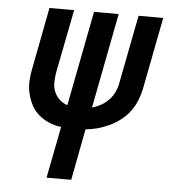

<svg xmlns="http://www.w3.org/2000/svg" viewBox="-50 -715 668 760"><g transform="rotate(5 284.0 -335.0)"><path d="M163 0 203 -205Q177 -208 154 -218Q131 -228 113 -243.5Q95 -259 83.5 -281Q72 -303 66.5 -327.5Q61 -352 62.5 -378Q64 -404 70 -431L116 -670H214L164 -415Q161 -395 161 -375.5Q161 -356 168.5 -339.5Q176 -323 189 -311Q202 -299 220 -293L293 -670H391L318 -292Q336 -297 353 -306.5Q370 -316 384 -330.5Q398 -345 406 -362.5Q414 -380 417 -397L470 -670H568L512 -381Q507 -358 497.5 -335Q488 -312 473 -292Q458 -272 437 -256Q416 -240 393.5 -229.5Q371 -219 347.5 -212.5Q324 -206 300 -204L261 0Z"/></g></svg>

Font: Lode Dark
Style: Bold Italic
Weight: 700
Italic angle: -11°
Monospace: yes
Designer: Belleve Invis
Foundry: Belleve Invis
Version: Version 29.2.0; ttfautohint (v1.8.3)